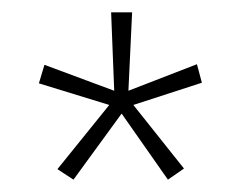

<svg xmlns="http://www.w3.org/2000/svg" viewBox="-20 -780 391 311"><path d="M194 -760 188 -633 299 -676 307 -646 196 -610 278 -507 252 -489 177 -596 99 -489 73 -506 157 -610 43 -645 52 -675 165 -633 160 -760Z"/></svg>

Font: Noto Sans Lao Looped ExtraCondensed ExtraLight
Style: Regular
Weight: 200
Width: 2
Designer: Mark Frömberg, Ben Mitchell
Foundry: The Fontpad Ltd
Version: Version 1.002; ttfautohint (v1.8.4.7-5d5b)